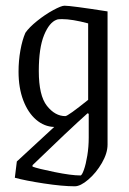

<svg xmlns="http://www.w3.org/2000/svg" viewBox="-20 -474 453 673"><path d="M32 149 39 92 170 -29Q135 -30 106.5 -54.5Q78 -79 61.5 -122.5Q45 -166 45 -223Q45 -261 51.5 -297.5Q58 -334 69 -359Q82 -378 110 -400.5Q138 -423 166.5 -438.5Q195 -454 206 -454Q229 -454 357 -434V33Q357 63 337 97.5Q317 132 289.5 155.5Q262 179 242 179Q199 179 133.5 169Q68 159 32 149ZM289 -124V-392Q233 -407 197 -407Q183 -407 179 -405Q153 -396 134.5 -351Q116 -306 116 -225Q116 -139 144.5 -103Q173 -67 209 -67Q218 -67 289 -124ZM291 8V-75L287 -77Q221 -18 94 105V110Q112 117 171 129Q230 141 262 141Q267 141 274 121.5Q281 102 286 71.5Q291 41 291 8Z"/></svg>

Font: Grenze Light
Style: Regular
Weight: 300
Designer: Renata Polastri
Foundry: Omnibus-Type
Version: Version 1.002; ttfautohint (v1.8)